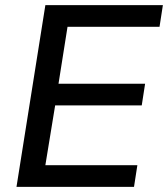

<svg xmlns="http://www.w3.org/2000/svg" viewBox="-20 -725 652 745"><path d="M44 0 156 -705H612L599 -621H242L207 -400H543L530 -316H194L156 -84H513L500 0Z"/></svg>

Font: Nunito Sans 12pt SemiBold
Style: Italic
Weight: 600
Italic angle: -9°
Designer: Vernon Adams
Foundry: Vernon Adams
Version: Version 3.101;gftools[0.9.27]